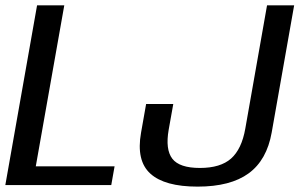

<svg xmlns="http://www.w3.org/2000/svg" viewBox="-30 -695 1132 721"><path d="M-10 0H387.8L400.3 -70.5H104.4L211.4 -675H109.2ZM712 5.8Q835.6 5.8 903.8 -44.1Q972 -93.9 990.3 -197.7L1074.6 -675H972.8L891.1 -211.8Q877.5 -134.9 837.7 -99.6Q797.8 -64.3 720.8 -64.3Q643.8 -64.3 617.1 -99Q590.4 -133.8 603.5 -208.2L620.7 -304.5H518.7L499.6 -196.4Q481 -91.5 534.7 -42.9Q588.3 5.8 712 5.8Z"/></svg>

Font: Anybody Thin
Style: Italic
Weight: 100
Italic angle: -10°
Designer: Tyler Finck
Foundry: Etcetera Type Company
Version: Version 1.114;gftools[0.9.25]